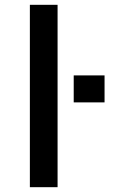

<svg xmlns="http://www.w3.org/2000/svg" viewBox="-20 -777 469 797"><path d="M104 0V-757H219V0ZM286 -352V-464H414V-352Z"/></svg>

Font: Ruda
Style: Bold
Weight: 700
Designer: Mariela Monsalve and Angelina Sanchez
Foundry: Mariela Monsalve and Angelina Sanchez
Version: Version 2.000